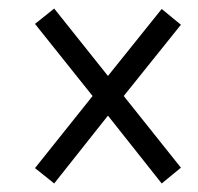

<svg xmlns="http://www.w3.org/2000/svg" viewBox="-20 -583 465 450"><path d="M107 -153 62 -189 197 -358 62 -527 107 -563 233 -405 359 -562 404 -525 270 -358 404 -190 359 -153 233 -312Z"/></svg>

Font: Noto Serif ExtraCondensed Medium
Style: Italic
Weight: 500
Width: 2
Italic angle: -12°
Designer: Monotype Design Team
Foundry: Monotype Imaging Inc.
Version: Version 2.013; ttfautohint (v1.8.4.7-5d5b)